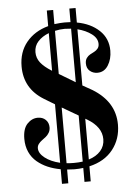

<svg xmlns="http://www.w3.org/2000/svg" viewBox="-59 -841 698 971"><g transform="rotate(-5 290.0 -356.0)"><path d="M330.1 84V13.2Q308.6 16.1 285.2 16.1Q272.5 16.1 248 14.2V84H215.8V9.8Q180.2 3.4 150.6 -9.3Q121.1 -22 96.9 -42.2Q72.8 -62.5 59.3 -92.3Q45.9 -122.1 45.9 -159.2Q45.9 -210.4 69.3 -235.1Q92.8 -259.8 123 -259.8Q147.5 -259.8 162.8 -244.9Q178.2 -230 178.2 -206.1Q178.2 -190.9 171.1 -179Q164.1 -167 154.1 -159.2Q144 -151.4 134 -144Q124 -136.7 116.9 -127.2Q109.9 -117.7 109.9 -106Q109.9 -80.1 139.2 -57.1Q168.5 -34.2 215.8 -22.9V-319.8L161.1 -353Q64 -413.1 64 -524.9Q64 -598.1 105 -647.9Q146 -697.8 215.8 -716.8V-795.9H248V-724.1Q280.3 -728 299.8 -728Q320.3 -728 330.1 -727.1V-795.9H361.8V-722.2Q431.6 -709.5 474.9 -668.7Q518.1 -627.9 518.1 -565.9Q518.1 -522.9 498.3 -491.5Q478.5 -460 443.8 -460Q421.4 -460 405.3 -473.6Q389.2 -487.3 389.2 -512.2Q389.2 -528.3 396.7 -539.1Q404.3 -549.8 415 -555.7Q425.8 -561.5 436.3 -566.9Q446.8 -572.3 454.3 -581.5Q461.9 -590.8 461.9 -605Q461.9 -633.8 433.1 -655.5Q404.3 -677.2 361.8 -688V-402.8L411.1 -375Q523.9 -305.7 523.9 -189.9Q523.9 -117.2 481.9 -63.7Q439.9 -10.3 361.8 7.8V84ZM285.2 -16.1Q308.6 -16.1 330.1 -19V-252.9L248 -300.8V-18.1Q260.3 -16.1 285.2 -16.1ZM297.9 -695.8Q273.4 -695.8 248 -689.9V-471.2L330.1 -421.9V-693.8Q307.6 -695.8 297.9 -695.8ZM372.1 -228 361.8 -233.9V-26.9Q399.9 -38.6 421.9 -63.5Q443.8 -88.4 443.8 -123Q443.8 -185.1 372.1 -228ZM140.1 -590.8Q140.1 -561 158.4 -537.6Q176.8 -514.2 213.9 -491.2L215.8 -490.2V-681.2Q181.6 -668 160.9 -645.3Q140.1 -622.6 140.1 -590.8Z"/></g></svg>

Font: Flanker Steampunk
Style: Bold
Weight: 700
Designer: Alexey Kryukov, Leonardo Di Lena
Foundry: Alexey Kryukov, Leonardo Di Lena
Version: 1.210